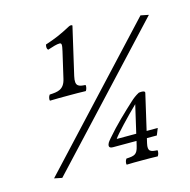

<svg xmlns="http://www.w3.org/2000/svg" viewBox="-106 -746 921 931"><g transform="rotate(-15 354.5 -280.5)"><path d="M668.8 -601 59.5 54 98.7 62 708.9 -593ZM253.8 -571C265.8 -571 265.7 -562 258.4 -530L228.3 -400C216.6 -349 184.9 -346 144.4 -344C137.6 -336 135.1 -321 137.7 -315C168 -316 198.7 -316 234 -316C267 -316 288 -316 317.7 -315C323.3 -322 326.6 -336 324.4 -344C290.9 -346 270.6 -349 282.3 -400L337.5 -639C333.4 -644 325.5 -641.9 319.5 -639C269.3 -612 240.5 -600 189.6 -583C186.8 -571 186.9 -562.1 193.4 -556C220.4 -565 240.8 -571 253.8 -571ZM532.8 -191.7 500.5 -52H402.5C413 -69.5 482.4 -143.2 532.8 -191.7ZM487.1 6C477.6 47 464 50 423.5 52C416.6 60 414.2 75 416.8 81C447 80 459.7 80 495 80C524.6 80 543 80 572.8 81C578.4 74 581.6 60 579.5 52C546 50 529.7 47 539.2 6L544.8 -18H594.7L608.5 -52H552.6L594.2 -232C596.2 -240.9 584 -242 577.7 -242C574.4 -242 565 -241.5 563.7 -240.8C546.3 -231.7 532.3 -220.5 520.9 -210C476.3 -169 420.6 -116.8 374.9 -63C370.3 -57.5 365.9 -52.5 361.6 -46.2C357.1 -38.2 347.4 -18 374 -18H492.7Z"/></g></svg>

Font: Linux Libertine Mono O
Style: Mono Oblique
Weight: 400
Italic angle: -13°
Designer: Philipp H. Poll
Foundry: Philipp H. Poll
Version: Version 5.1.7